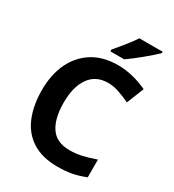

<svg xmlns="http://www.w3.org/2000/svg" viewBox="-221 -1057 1078 1191"><g transform="rotate(30 318.5 -462.0)"><path d="M393 -598Q306 -598 260 -533Q214 -468 214 -355Q214 -241 256.5 -178.5Q299 -116 393 -116Q437 -116 480.5 -126Q524 -136 575 -154V-27Q528 -8 482 1Q436 10 379 10Q269 10 197.5 -35.5Q126 -81 92 -163.5Q58 -246 58 -356Q58 -464 97 -547Q136 -630 210.5 -677Q285 -724 393 -724Q446 -724 499.5 -710.5Q553 -697 602 -674L553 -551Q513 -570 472.5 -584Q432 -598 393 -598ZM588 -924Q574 -910 551 -890Q528 -870 501.5 -848Q475 -826 449.5 -806.5Q424 -787 405 -774H306V-787Q322 -806 343.5 -831.5Q365 -857 386 -884.5Q407 -912 421 -934H588Z"/></g></svg>

Font: Noto Sans Hanifi Rohingya
Style: Bold
Weight: 700
Designer: Monotype Design Team and DaltonMaag
Foundry: Google LLC
Version: Version 2.102; ttfautohint (v1.8.4.7-5d5b)